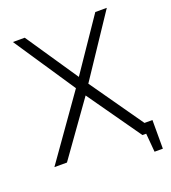

<svg xmlns="http://www.w3.org/2000/svg" viewBox="-145 -808 911 1020"><g transform="rotate(-20 311.0 -297.5)"><path d="M531 -57V0H544L553 105H600V-57ZM311 -406 112 -700H45L276 -355L25 0H96L311 -301L523 0H595L346 -355L576 -700H511Z"/></g></svg>

Font: AdventPro_ExpandedRegular
Style: ExpandedRegular
Weight: 400
Width: 7
Designer: VivaRado, Andreas Kalpakidis
Foundry: VivaRado, Andreas Kalpakidis
Version: Version 3.000